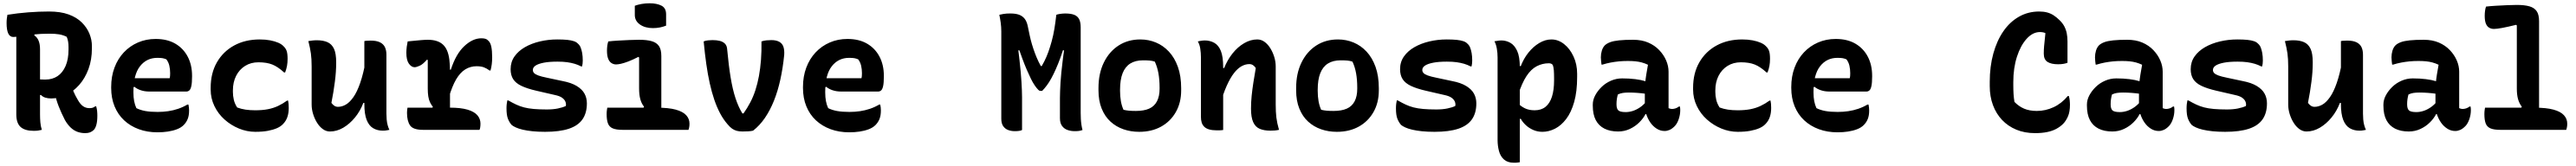

<svg xmlns="http://www.w3.org/2000/svg" viewBox="-20 -790 15640 1010"><path d="M408 -285Q416 -258 426.5 -233Q437 -208 452 -183Q467 -156 484 -144Q501 -132 523 -132Q535 -132 542.5 -134.5Q550 -137 558 -143H564Q568 -129 569.5 -115.5Q571 -102 571 -86Q571 -52 565 -30.5Q559 -9 549 1Q538 11 526 15.5Q514 20 497 20Q472 20 450 12Q428 4 409 -14Q390 -32 374 -60Q352 -103 336.5 -142.5Q321 -182 312 -225ZM25 -700Q87 -710 152 -715Q217 -720 278 -720Q348 -720 397 -702Q446 -684 477 -653Q508 -622 523 -585Q538 -548 538 -510V-497Q538 -426 517 -369.5Q496 -313 460.5 -273Q425 -233 381 -212Q337 -191 291 -191Q271 -191 255 -196Q239 -201 229 -212L193 -211V-313Q204 -309 216.5 -307.5Q229 -306 256 -306Q298 -306 329 -326.5Q360 -347 378 -388Q396 -429 396 -489V-504Q396 -522 393.5 -537Q391 -552 385 -566Q363 -577 339 -581Q315 -585 281 -585Q227 -585 181.5 -580Q136 -575 105 -570Q74 -565 61 -565Q40 -565 30 -586.5Q20 -608 20 -650Q20 -665 21.5 -677Q23 -689 25 -700ZM234 0Q222 3 211 4.5Q200 6 185 6Q131 6 105 -17.5Q79 -41 79 -94Q79 -158 79 -221.5Q79 -285 79 -349Q79 -413 79 -477Q79 -541 79 -604H199L188 -575Q206 -563 214.5 -542Q223 -521 223 -490Q223 -425 223 -359Q223 -293 223 -226.5Q223 -160 223 -94Q223 -69 225 -45.5Q227 -22 234 0Z M925 -553Q995 -553 1044 -524.5Q1093 -496 1119.5 -445.5Q1146 -395 1146 -329V-324Q1146 -286 1141.5 -266Q1137 -246 1129 -239.5Q1121 -233 1111 -233H888Q858 -233 834.5 -241Q811 -249 796 -262L776 -252L780 -314H1010Q1012 -321 1012.5 -329.5Q1013 -338 1013 -345Q1013 -369 1008 -390.5Q1003 -412 990 -429Q978 -434 967 -436Q956 -438 935 -438Q870 -438 830 -387Q790 -336 790 -232V-227Q790 -198 794.5 -174.5Q799 -151 808 -132Q832 -120 862.5 -114.5Q893 -109 937 -109Q970 -109 1001 -113.5Q1032 -118 1061.5 -128Q1091 -138 1118 -154H1124Q1126 -145 1127 -136Q1128 -127 1128 -118Q1128 -87 1119.5 -66Q1111 -45 1095 -29Q1079 -13 1054 -3.5Q1029 6 999 10.5Q969 15 936 15Q874 15 822.5 -4Q771 -23 733.5 -58Q696 -93 675.5 -143Q655 -193 655 -255V-261Q655 -325 675 -378.5Q695 -432 731.5 -471Q768 -510 817.5 -531.5Q867 -553 925 -553Z M1557 -550Q1592 -550 1620.5 -544.5Q1649 -539 1669.5 -530Q1690 -521 1701 -509Q1715 -496 1720.5 -479.5Q1726 -463 1726 -432Q1726 -409 1722.5 -389.5Q1719 -370 1711 -349H1705Q1667 -384 1633 -397.5Q1599 -411 1549 -411Q1503 -411 1468 -389Q1433 -367 1413.5 -328.5Q1394 -290 1394 -240V-230Q1394 -207 1399.5 -183Q1405 -159 1420 -136Q1444 -127 1470.5 -123Q1497 -119 1530 -119Q1573 -119 1606.5 -125.5Q1640 -132 1668.5 -145.5Q1697 -159 1723 -178H1729Q1731 -168 1732 -158Q1733 -148 1733 -133Q1733 -102 1724.5 -77.5Q1716 -53 1698 -35Q1684 -20 1661 -10Q1638 0 1606 6Q1574 12 1530 12Q1479 12 1430.5 -8Q1382 -28 1343 -63Q1304 -98 1281.5 -145Q1259 -192 1259 -245V-256Q1259 -345 1297 -411Q1335 -477 1402 -513.5Q1469 -550 1557 -550Z M1904 -545Q1942 -545 1968 -533.5Q1994 -522 2007.5 -493.5Q2021 -465 2021 -411Q2021 -381 2019 -352Q2017 -323 2013 -292.5Q2009 -262 2004 -230.5Q1999 -199 1992 -164Q2001 -152 2010.5 -146Q2020 -140 2032 -140Q2056 -140 2079.5 -153.5Q2103 -167 2125.5 -199Q2148 -231 2167 -286Q2186 -341 2201 -424V-164H2186Q2167 -114 2135 -75Q2103 -36 2064 -13Q2025 10 1983 10Q1960 10 1940 -4.5Q1920 -19 1905 -43Q1890 -67 1881 -96Q1872 -125 1872 -154Q1872 -193 1872 -231.5Q1872 -270 1872 -309Q1872 -348 1872 -386Q1872 -432 1867.5 -464.5Q1863 -497 1852 -540Q1865 -542 1877 -543.5Q1889 -545 1904 -545ZM2230 -543Q2266 -543 2287 -532.5Q2308 -522 2317 -503Q2326 -484 2326 -457Q2326 -392 2326 -331Q2326 -270 2326 -213Q2326 -156 2326 -99Q2326 -82 2327.5 -63.5Q2329 -45 2333.5 -28.5Q2338 -12 2344 0Q2338 1 2331 2.5Q2324 4 2317.5 4.5Q2311 5 2304 5Q2271 5 2245.5 -10Q2220 -25 2206 -60.5Q2192 -96 2192 -158Q2192 -224 2192 -290.5Q2192 -357 2192 -420.5Q2192 -484 2192 -540Q2200 -542 2206 -542Q2212 -542 2217.5 -542.5Q2223 -543 2230 -543Z M2600 -125 2608 -140Q2598 -152 2590.5 -168Q2583 -184 2580 -204.5Q2577 -225 2577 -251Q2577 -280 2577 -309Q2577 -338 2577 -367Q2577 -396 2577 -425L2572 -427Q2548 -399 2528 -390Q2508 -381 2497 -381Q2478 -381 2462.5 -402.5Q2447 -424 2447 -469Q2447 -487 2449.5 -506Q2452 -525 2455 -538Q2463 -539 2474 -540Q2485 -541 2495 -542Q2505 -543 2516 -544Q2527 -545 2538 -546Q2549 -547 2559.5 -547.5Q2570 -548 2577 -548Q2608 -548 2631 -540.5Q2654 -533 2669.5 -518.5Q2685 -504 2694.5 -481.5Q2704 -459 2708 -428Q2712 -397 2712 -358Q2712 -326 2712 -294.5Q2712 -263 2712 -231.5Q2712 -200 2712 -168.5Q2712 -137 2712 -105ZM2705 -366H2717Q2748 -462 2799 -509.5Q2850 -557 2902 -557Q2917 -557 2927 -554Q2937 -551 2944 -543Q2957 -532 2962.5 -507Q2968 -482 2968 -441Q2968 -419 2965.5 -399Q2963 -379 2958 -361H2952Q2935 -374 2917.5 -380.5Q2900 -387 2873 -387Q2836 -387 2805 -368Q2774 -349 2749.5 -307.5Q2725 -266 2705 -197ZM2454 -135H2712Q2777 -135 2818 -123Q2859 -111 2878 -89Q2897 -67 2897 -38Q2897 -31 2896.5 -25Q2896 -19 2895 -12.5Q2894 -6 2891 0H2548Q2488 0 2469.5 -27Q2451 -54 2451 -103Q2451 -109 2451.5 -114.5Q2452 -120 2452.5 -125.5Q2453 -131 2454 -135Z M3300 -124Q3338 -124 3367 -130Q3396 -136 3415 -145Q3418 -157 3413 -170.5Q3408 -184 3393 -195Q3378 -206 3349 -212L3236 -238Q3180 -251 3145.5 -267.5Q3111 -284 3095.5 -308.5Q3080 -333 3080 -369Q3080 -413 3103.5 -446.5Q3127 -480 3167 -503Q3207 -526 3258 -538Q3309 -550 3363 -550Q3399 -550 3423.5 -547.5Q3448 -545 3464 -539.5Q3480 -534 3488 -525Q3499 -516 3505 -501.5Q3511 -487 3514.5 -467Q3518 -447 3518 -422Q3518 -412 3517 -403.5Q3516 -395 3514 -386H3508Q3489 -396 3468.5 -402Q3448 -408 3423.5 -411.5Q3399 -415 3364 -415Q3314 -415 3281 -408.5Q3248 -402 3231.5 -391Q3215 -380 3215 -364Q3215 -354 3222 -346Q3229 -338 3247.5 -331Q3266 -324 3301 -317L3395 -297Q3448 -287 3481 -267Q3514 -247 3528.5 -220.5Q3543 -194 3543 -161Q3543 -102 3516 -63.5Q3489 -25 3433 -6.5Q3377 12 3289 12Q3246 12 3212.5 8.5Q3179 5 3153.5 -1Q3128 -7 3111 -15Q3094 -23 3086 -30Q3072 -46 3063.5 -68Q3055 -90 3055 -131Q3055 -146 3056.5 -158Q3058 -170 3060 -179H3066Q3092 -164 3114.5 -153.5Q3137 -143 3162 -136.5Q3187 -130 3220.5 -127Q3254 -124 3300 -124Z M3882 -124 3890 -141Q3875 -159 3867.5 -186Q3860 -213 3860 -251Q3860 -271 3860 -289.5Q3860 -308 3860 -327.5Q3860 -347 3860 -365.5Q3860 -384 3860 -403Q3860 -422 3860 -440L3856 -444Q3821 -426 3794.5 -416Q3768 -406 3750 -402Q3732 -398 3720 -398Q3705 -398 3692 -406.5Q3679 -415 3672 -433.5Q3665 -452 3665 -482Q3665 -497 3667 -512Q3669 -527 3673 -538Q3698 -541 3732.5 -543Q3767 -545 3801.5 -546.5Q3836 -548 3860 -548Q3907 -548 3936.5 -539.5Q3966 -531 3980.5 -510Q3995 -489 3995 -449Q3995 -414 3995 -380.5Q3995 -347 3995 -312.5Q3995 -278 3995 -243Q3995 -208 3995 -174Q3995 -140 3995 -105ZM3667 -135H3965Q4039 -135 4082.5 -123Q4126 -111 4146 -89Q4166 -67 4166 -38Q4166 -31 4165.5 -25Q4165 -19 4163.5 -12.5Q4162 -6 4160 0H3760Q3721 0 3700 -9Q3679 -18 3671 -39Q3663 -60 3663 -96Q3663 -104 3663.5 -110.5Q3664 -117 3665 -123Q3666 -129 3667 -135ZM3834 -755Q3842 -758 3853 -761Q3864 -764 3875.5 -766Q3887 -768 3899.5 -769Q3912 -770 3924 -770Q3968 -770 3996 -755.5Q4024 -741 4024 -703V-634Q4016 -631 4006.5 -628Q3997 -625 3986.5 -623Q3976 -621 3965.5 -620Q3955 -619 3944 -619Q3896 -619 3865 -641Q3834 -663 3834 -699Z M4306 -546Q4332 -546 4351 -541Q4370 -536 4382 -523.5Q4394 -511 4395 -487Q4404 -390 4416 -317.5Q4428 -245 4445.5 -192Q4463 -139 4487 -100H4494Q4516 -131 4534.5 -166Q4553 -201 4566 -241Q4579 -281 4587.5 -327Q4596 -373 4600 -425.5Q4604 -478 4603 -538Q4618 -543 4633 -544.5Q4648 -546 4663 -546Q4692 -546 4710.5 -536Q4729 -526 4736 -506Q4743 -486 4741 -456Q4733 -376 4717.5 -305.5Q4702 -235 4678.5 -176.5Q4655 -118 4623.5 -72Q4592 -26 4552 5Q4540 8 4523 9Q4506 10 4487 10Q4468 10 4453 6Q4438 2 4425 -7Q4412 -16 4397 -34Q4371 -64 4351.5 -101Q4332 -138 4316.5 -183.5Q4301 -229 4289 -283Q4277 -337 4268 -400.5Q4259 -464 4252 -538Q4263 -543 4279 -544.5Q4295 -546 4306 -546Z M5125 -553Q5195 -553 5244 -524.5Q5293 -496 5319.5 -445.5Q5346 -395 5346 -329V-324Q5346 -286 5341.5 -266Q5337 -246 5329 -239.5Q5321 -233 5311 -233H5088Q5058 -233 5034.5 -241Q5011 -249 4996 -262L4976 -252L4980 -314H5210Q5212 -321 5212.5 -329.5Q5213 -338 5213 -345Q5213 -369 5208 -390.5Q5203 -412 5190 -429Q5178 -434 5167 -436Q5156 -438 5135 -438Q5070 -438 5030 -387Q4990 -336 4990 -232V-227Q4990 -198 4994.5 -174.5Q4999 -151 5008 -132Q5032 -120 5062.5 -114.5Q5093 -109 5137 -109Q5170 -109 5201 -113.5Q5232 -118 5261.5 -128Q5291 -138 5318 -154H5324Q5326 -145 5327 -136Q5328 -127 5328 -118Q5328 -87 5319.5 -66Q5311 -45 5295 -29Q5279 -13 5254 -3.5Q5229 6 5199 10.5Q5169 15 5136 15Q5074 15 5022.5 -4Q4971 -23 4933.5 -58Q4896 -93 4875.5 -143Q4855 -193 4855 -255V-261Q4855 -325 4875 -378.5Q4895 -432 4931.5 -471Q4968 -510 5017.5 -531.5Q5067 -553 5125 -553Z M6185 1Q6178 5 6166 6.5Q6154 8 6141 8Q6119 8 6100.5 1Q6082 -6 6070.5 -22.5Q6059 -39 6059 -68Q6059 -134 6059 -200.5Q6059 -267 6059 -333.5Q6059 -400 6059 -466.5Q6059 -533 6059 -599Q6059 -626 6055.5 -651.5Q6052 -677 6047 -700Q6060 -703 6071 -705Q6082 -707 6092.5 -707.5Q6103 -708 6114 -708Q6146 -708 6166.5 -700.5Q6187 -693 6200 -677Q6213 -661 6219 -634Q6225 -605 6231 -576.5Q6237 -548 6245 -521Q6253 -494 6263 -467Q6273 -440 6285.5 -414Q6298 -388 6314 -363L6274 -388H6332L6289 -363Q6306 -389 6320 -416.5Q6334 -444 6345 -475Q6356 -506 6365.5 -541Q6375 -576 6381.5 -615.5Q6388 -655 6393 -700Q6401 -703 6410 -704.5Q6419 -706 6428 -707Q6437 -708 6446 -708Q6481 -708 6501.5 -700Q6522 -692 6531.5 -673.5Q6541 -655 6541 -623Q6541 -581 6541 -538.5Q6541 -496 6541 -452.5Q6541 -409 6541 -365.5Q6541 -322 6541 -277.5Q6541 -233 6541 -189.5Q6541 -146 6541 -102Q6541 -84 6542 -66Q6543 -48 6545.5 -31Q6548 -14 6552 1Q6541 5 6531 6.5Q6521 8 6504 8Q6482 8 6461.5 1Q6441 -6 6428 -23.5Q6415 -41 6415 -71Q6415 -85 6415 -99Q6415 -113 6415 -127.5Q6415 -142 6415 -155Q6415 -174 6415 -193.5Q6415 -213 6416 -236.5Q6417 -260 6418.5 -287.5Q6420 -315 6423.5 -349Q6427 -383 6432 -424Q6437 -465 6444 -515L6465 -484H6408L6442 -513Q6430 -472 6417 -436.5Q6404 -401 6390.5 -370.5Q6377 -340 6363.5 -315Q6350 -290 6335.5 -270.5Q6321 -251 6307 -237Q6305 -237 6302.5 -237Q6300 -237 6298 -237Q6293 -237 6290 -238.5Q6287 -240 6284 -243Q6273 -254 6261.5 -271Q6250 -288 6238.5 -311.5Q6227 -335 6214 -365Q6201 -395 6187.5 -431.5Q6174 -468 6159 -511L6195 -484H6137L6159 -514Q6165 -465 6169.5 -424.5Q6174 -384 6177 -351Q6180 -318 6181.5 -291Q6183 -264 6184 -241Q6185 -218 6185 -198Q6185 -178 6185 -157Q6185 -118 6185 -78.5Q6185 -39 6185 1Z M6903 -550Q6953 -550 6997.5 -531.5Q7042 -513 7076.5 -476Q7111 -439 7131 -383.5Q7151 -328 7151 -253V-240Q7151 -165 7118.5 -108Q7086 -51 7029 -19.5Q6972 12 6896 12Q6845 12 6800.5 -3.5Q6756 -19 6722 -50Q6688 -81 6668.5 -129Q6649 -177 6649 -241V-254Q6649 -343 6681.5 -409.5Q6714 -476 6771 -513Q6828 -550 6903 -550ZM6920 -423Q6873 -423 6842 -403.5Q6811 -384 6795.5 -344.5Q6780 -305 6780 -244V-237Q6780 -204 6785 -175Q6790 -146 6801 -122Q6818 -118 6835 -116.5Q6852 -115 6876 -115Q6925 -115 6956.5 -129Q6988 -143 7004 -173.5Q7020 -204 7020 -250V-257Q7020 -305 7013 -344Q7006 -383 6991 -415Q6977 -420 6960.5 -421.5Q6944 -423 6920 -423Z M7745 0Q7731 3 7719 4Q7707 5 7693 5Q7655 5 7628.5 -6Q7602 -17 7588.5 -46.5Q7575 -76 7575 -129Q7575 -168 7579 -207.5Q7583 -247 7589.5 -288.5Q7596 -330 7604 -376Q7596 -388 7586.5 -394Q7577 -400 7565 -400Q7541 -400 7517.5 -387Q7494 -374 7471.5 -345Q7449 -316 7427.5 -268Q7406 -220 7386 -149V-376H7412Q7432 -426 7463 -465Q7494 -504 7533 -527Q7572 -550 7613 -550Q7637 -550 7657 -535.5Q7677 -521 7692 -497Q7707 -473 7716 -444Q7725 -415 7725 -386Q7725 -348 7725 -309Q7725 -270 7725 -231.5Q7725 -193 7725 -154Q7725 -108 7729 -75Q7733 -42 7745 0ZM7406 1Q7399 2 7392.5 2.5Q7386 3 7380 3Q7374 3 7367 3Q7340 3 7321 -2.5Q7302 -8 7291 -19Q7280 -30 7275.5 -45Q7271 -60 7271 -79Q7271 -129 7271 -175.5Q7271 -222 7271 -266.5Q7271 -311 7271 -354.5Q7271 -398 7271 -441Q7271 -468 7267 -494Q7263 -520 7252 -538Q7260 -540 7266.5 -541Q7273 -542 7280 -543Q7287 -544 7293 -544Q7326 -544 7352 -529.5Q7378 -515 7392 -480Q7406 -445 7406 -382Q7406 -317 7406 -249.5Q7406 -182 7406 -118.5Q7406 -55 7406 1Z M8103 -550Q8153 -550 8197.5 -531.5Q8242 -513 8276.5 -476Q8311 -439 8331 -383.5Q8351 -328 8351 -253V-240Q8351 -165 8318.5 -108Q8286 -51 8229 -19.5Q8172 12 8096 12Q8045 12 8000.5 -3.5Q7956 -19 7922 -50Q7888 -81 7868.5 -129Q7849 -177 7849 -241V-254Q7849 -343 7881.5 -409.5Q7914 -476 7971 -513Q8028 -550 8103 -550ZM8120 -423Q8073 -423 8042 -403.5Q8011 -384 7995.5 -344.5Q7980 -305 7980 -244V-237Q7980 -204 7985 -175Q7990 -146 8001 -122Q8018 -118 8035 -116.5Q8052 -115 8076 -115Q8125 -115 8156.5 -129Q8188 -143 8204 -173.5Q8220 -204 8220 -250V-257Q8220 -305 8213 -344Q8206 -383 8191 -415Q8177 -420 8160.5 -421.5Q8144 -423 8120 -423Z M8700 -124Q8738 -124 8767 -130Q8796 -136 8815 -145Q8818 -157 8813 -170.5Q8808 -184 8793 -195Q8778 -206 8749 -212L8636 -238Q8580 -251 8545.5 -267.5Q8511 -284 8495.5 -308.5Q8480 -333 8480 -369Q8480 -413 8503.5 -446.5Q8527 -480 8567 -503Q8607 -526 8658 -538Q8709 -550 8763 -550Q8799 -550 8823.5 -547.5Q8848 -545 8864 -539.5Q8880 -534 8888 -525Q8899 -516 8905 -501.5Q8911 -487 8914.5 -467Q8918 -447 8918 -422Q8918 -412 8917 -403.5Q8916 -395 8914 -386H8908Q8889 -396 8868.5 -402Q8848 -408 8823.5 -411.5Q8799 -415 8764 -415Q8714 -415 8681 -408.5Q8648 -402 8631.5 -391Q8615 -380 8615 -364Q8615 -354 8622 -346Q8629 -338 8647.5 -331Q8666 -324 8701 -317L8795 -297Q8848 -287 8881 -267Q8914 -247 8928.5 -220.5Q8943 -194 8943 -161Q8943 -102 8916 -63.5Q8889 -25 8833 -6.5Q8777 12 8689 12Q8646 12 8612.5 8.5Q8579 5 8553.5 -1Q8528 -7 8511 -15Q8494 -23 8486 -30Q8472 -46 8463.5 -68Q8455 -90 8455 -131Q8455 -146 8456.5 -158Q8458 -170 8460 -179H8466Q8492 -164 8514.5 -153.5Q8537 -143 8562 -136.5Q8587 -130 8620.5 -127Q8654 -124 8700 -124Z M9053 -539Q9061 -540 9067 -541Q9073 -542 9080 -543Q9087 -544 9094 -544Q9124 -544 9149.5 -529.5Q9175 -515 9191 -480Q9207 -445 9207 -382Q9207 -307 9207 -234.5Q9207 -162 9207 -90.5Q9207 -19 9207 52.5Q9207 124 9207 197Q9199 198 9193 199Q9187 200 9182 200Q9177 200 9170 200Q9133 200 9111 180.5Q9089 161 9080.5 129Q9072 97 9072 62Q9072 -11 9072 -73Q9072 -135 9072 -193.5Q9072 -252 9072 -312Q9072 -372 9072 -441Q9072 -468 9067.5 -494Q9063 -520 9053 -539ZM9399 -550Q9440 -550 9475.5 -522Q9511 -494 9533 -446.5Q9555 -399 9555 -342V-321Q9555 -233 9537 -169.5Q9519 -106 9488.5 -66Q9458 -26 9420.5 -7Q9383 12 9344 12Q9314 12 9288 0.5Q9262 -11 9242.5 -29.5Q9223 -48 9213 -67H9191V-166Q9213 -143 9238 -131Q9263 -119 9297 -119Q9337 -119 9363 -140Q9389 -161 9402 -201.5Q9415 -242 9415 -301V-312Q9415 -343 9413.5 -362.5Q9412 -382 9407 -395Q9402 -401 9396 -403Q9390 -405 9383 -405Q9344 -405 9309.5 -387Q9275 -369 9247.5 -327Q9220 -285 9197 -214V-388H9213Q9230 -433 9259 -469.5Q9288 -506 9324.5 -528Q9361 -550 9399 -550Z M10110 -354Q10110 -332 10110 -310Q10110 -288 10110 -266.5Q10110 -245 10110 -223Q10110 -201 10110 -179Q10110 -167 10110 -155.5Q10110 -144 10110 -132Q10114 -130 10120 -128.5Q10126 -127 10130 -127Q10141 -127 10152 -130.5Q10163 -134 10173 -142H10179Q10180 -136 10180.5 -131.5Q10181 -127 10181 -120Q10181 -92 10171.5 -64.5Q10162 -37 10147 -22Q10131 -6 10116 0.5Q10101 7 10086 7Q10060 7 10037.5 -7.5Q10015 -22 9999.5 -44.5Q9984 -67 9975 -94Q9966 -121 9966 -145Q9966 -168 9966 -190.5Q9966 -213 9966 -233Q9966 -257 9968 -282Q9970 -307 9974.5 -335Q9979 -363 9985 -396Q9966 -405 9947.5 -410Q9929 -415 9908.5 -417Q9888 -419 9863 -419Q9833 -419 9808 -416.5Q9783 -414 9759 -409.5Q9735 -405 9709 -397H9703Q9702 -406 9700.5 -417.5Q9699 -429 9699 -441Q9699 -462 9705 -482Q9711 -502 9724 -515Q9736 -526 9756 -533.5Q9776 -541 9810 -544.5Q9844 -548 9895 -548Q9947 -548 9986.5 -531Q10026 -514 10053.5 -485Q10081 -456 10095.5 -422Q10110 -388 10110 -354ZM9794 -155Q9794 -128 9805.5 -118Q9817 -108 9850 -108Q9871 -108 9893 -115Q9915 -122 9937 -137Q9959 -152 9979 -177L9987 -96H9970Q9957 -70 9932.5 -45.5Q9908 -21 9875 -5.5Q9842 10 9804 10Q9755 10 9720.5 -7.5Q9686 -25 9668 -59.5Q9650 -94 9650 -147V-154Q9650 -182 9664.5 -209.5Q9679 -237 9703.5 -261Q9728 -285 9760.5 -299Q9793 -313 9828 -313Q9871 -313 9907.5 -308.5Q9944 -304 9971 -295.5Q9998 -287 10009 -276Q10015 -271 10020 -262Q10025 -253 10028 -240Q10031 -227 10031 -208Q10004 -215 9975.5 -219Q9947 -223 9920 -225Q9893 -227 9869 -227Q9848 -227 9832 -224.5Q9816 -222 9802 -215Q9798 -200 9796 -186.5Q9794 -173 9794 -157Z M10557 -550Q10592 -550 10620.5 -544.5Q10649 -539 10669.5 -530Q10690 -521 10701 -509Q10715 -496 10720.5 -479.5Q10726 -463 10726 -432Q10726 -409 10722.5 -389.5Q10719 -370 10711 -349H10705Q10667 -384 10633 -397.5Q10599 -411 10549 -411Q10503 -411 10468 -389Q10433 -367 10413.5 -328.5Q10394 -290 10394 -240V-230Q10394 -207 10399.5 -183Q10405 -159 10420 -136Q10444 -127 10470.5 -123Q10497 -119 10530 -119Q10573 -119 10606.5 -125.5Q10640 -132 10668.5 -145.5Q10697 -159 10723 -178H10729Q10731 -168 10732 -158Q10733 -148 10733 -133Q10733 -102 10724.5 -77.5Q10716 -53 10698 -35Q10684 -20 10661 -10Q10638 0 10606 6Q10574 12 10530 12Q10479 12 10430.5 -8Q10382 -28 10343 -63Q10304 -98 10281.5 -145Q10259 -192 10259 -245V-256Q10259 -345 10297 -411Q10335 -477 10402 -513.5Q10469 -550 10557 -550Z M11125 -553Q11195 -553 11244 -524.5Q11293 -496 11319.5 -445.5Q11346 -395 11346 -329V-324Q11346 -286 11341.5 -266Q11337 -246 11329 -239.5Q11321 -233 11311 -233H11088Q11058 -233 11034.5 -241Q11011 -249 10996 -262L10976 -252L10980 -314H11210Q11212 -321 11212.5 -329.5Q11213 -338 11213 -345Q11213 -369 11208 -390.5Q11203 -412 11190 -429Q11178 -434 11167 -436Q11156 -438 11135 -438Q11070 -438 11030 -387Q10990 -336 10990 -232V-227Q10990 -198 10994.5 -174.5Q10999 -151 11008 -132Q11032 -120 11062.5 -114.5Q11093 -109 11137 -109Q11170 -109 11201 -113.5Q11232 -118 11261.5 -128Q11291 -138 11318 -154H11324Q11326 -145 11327 -136Q11328 -127 11328 -118Q11328 -87 11319.5 -66Q11311 -45 11295 -29Q11279 -13 11254 -3.5Q11229 6 11199 10.5Q11169 15 11136 15Q11074 15 11022.5 -4Q10971 -23 10933.5 -58Q10896 -93 10875.5 -143Q10855 -193 10855 -255V-261Q10855 -325 10875 -378.5Q10895 -432 10931.5 -471Q10968 -510 11017.5 -531.5Q11067 -553 11125 -553Z M12335 20Q12272 20 12221.5 -1Q12171 -22 12135 -60Q12099 -98 12079.5 -150.5Q12060 -203 12060 -266V-292Q12060 -385 12081.5 -463.5Q12103 -542 12142.5 -599.5Q12182 -657 12237.5 -688.5Q12293 -720 12360 -720Q12388 -720 12409.5 -714Q12431 -708 12449 -696Q12467 -684 12483 -668Q12502 -650 12512.5 -630Q12523 -610 12527.5 -587.5Q12532 -565 12532 -538Q12532 -505 12532 -471.5Q12532 -438 12532 -408Q12522 -404 12507.5 -401.5Q12493 -399 12475 -399Q12433 -399 12410.5 -413.5Q12388 -428 12388 -464Q12388 -487 12390 -509.5Q12392 -532 12395 -558.5Q12398 -585 12401 -619L12415 -579Q12400 -589 12389 -592Q12378 -595 12365 -595Q12321 -595 12284 -554Q12247 -513 12225 -444.5Q12203 -376 12203 -291V-273Q12203 -242 12204.5 -218Q12206 -194 12210 -170Q12236 -143 12268.5 -129Q12301 -115 12346 -115Q12399 -115 12448 -138Q12497 -161 12534 -206H12540Q12542 -199 12543.5 -192.5Q12545 -186 12545.5 -179Q12546 -172 12546.5 -165.5Q12547 -159 12547 -153Q12547 -109 12534.5 -81Q12522 -53 12505 -36Q12488 -19 12464 -6Q12440 7 12408 13.5Q12376 20 12335 20Z M13110 -354Q13110 -332 13110 -310Q13110 -288 13110 -266.5Q13110 -245 13110 -223Q13110 -201 13110 -179Q13110 -167 13110 -155.5Q13110 -144 13110 -132Q13114 -130 13120 -128.5Q13126 -127 13130 -127Q13141 -127 13152 -130.5Q13163 -134 13173 -142H13179Q13180 -136 13180.5 -131.5Q13181 -127 13181 -120Q13181 -92 13171.5 -64.5Q13162 -37 13147 -22Q13131 -6 13116 0.5Q13101 7 13086 7Q13060 7 13037.5 -7.5Q13015 -22 12999.5 -44.5Q12984 -67 12975 -94Q12966 -121 12966 -145Q12966 -168 12966 -190.5Q12966 -213 12966 -233Q12966 -257 12968 -282Q12970 -307 12974.5 -335Q12979 -363 12985 -396Q12966 -405 12947.5 -410Q12929 -415 12908.5 -417Q12888 -419 12863 -419Q12833 -419 12808 -416.5Q12783 -414 12759 -409.5Q12735 -405 12709 -397H12703Q12702 -406 12700.5 -417.5Q12699 -429 12699 -441Q12699 -462 12705 -482Q12711 -502 12724 -515Q12736 -526 12756 -533.5Q12776 -541 12810 -544.5Q12844 -548 12895 -548Q12947 -548 12986.5 -531Q13026 -514 13053.5 -485Q13081 -456 13095.5 -422Q13110 -388 13110 -354ZM12794 -155Q12794 -128 12805.5 -118Q12817 -108 12850 -108Q12871 -108 12893 -115Q12915 -122 12937 -137Q12959 -152 12979 -177L12987 -96H12970Q12957 -70 12932.5 -45.5Q12908 -21 12875 -5.5Q12842 10 12804 10Q12755 10 12720.5 -7.5Q12686 -25 12668 -59.5Q12650 -94 12650 -147V-154Q12650 -182 12664.5 -209.5Q12679 -237 12703.5 -261Q12728 -285 12760.5 -299Q12793 -313 12828 -313Q12871 -313 12907.5 -308.5Q12944 -304 12971 -295.5Q12998 -287 13009 -276Q13015 -271 13020 -262Q13025 -253 13028 -240Q13031 -227 13031 -208Q13004 -215 12975.5 -219Q12947 -223 12920 -225Q12893 -227 12869 -227Q12848 -227 12832 -224.5Q12816 -222 12802 -215Q12798 -200 12796 -186.5Q12794 -173 12794 -157Z M13500 -124Q13538 -124 13567 -130Q13596 -136 13615 -145Q13618 -157 13613 -170.5Q13608 -184 13593 -195Q13578 -206 13549 -212L13436 -238Q13380 -251 13345.5 -267.5Q13311 -284 13295.5 -308.5Q13280 -333 13280 -369Q13280 -413 13303.5 -446.5Q13327 -480 13367 -503Q13407 -526 13458 -538Q13509 -550 13563 -550Q13599 -550 13623.5 -547.5Q13648 -545 13664 -539.5Q13680 -534 13688 -525Q13699 -516 13705 -501.5Q13711 -487 13714.5 -467Q13718 -447 13718 -422Q13718 -412 13717 -403.5Q13716 -395 13714 -386H13708Q13689 -396 13668.5 -402Q13648 -408 13623.5 -411.5Q13599 -415 13564 -415Q13514 -415 13481 -408.5Q13448 -402 13431.5 -391Q13415 -380 13415 -364Q13415 -354 13422 -346Q13429 -338 13447.5 -331Q13466 -324 13501 -317L13595 -297Q13648 -287 13681 -267Q13714 -247 13728.5 -220.5Q13743 -194 13743 -161Q13743 -102 13716 -63.5Q13689 -25 13633 -6.5Q13577 12 13489 12Q13446 12 13412.5 8.5Q13379 5 13353.5 -1Q13328 -7 13311 -15Q13294 -23 13286 -30Q13272 -46 13263.5 -68Q13255 -90 13255 -131Q13255 -146 13256.5 -158Q13258 -170 13260 -179H13266Q13292 -164 13314.5 -153.5Q13337 -143 13362 -136.5Q13387 -130 13420.5 -127Q13454 -124 13500 -124Z M13904 -545Q13942 -545 13968 -533.5Q13994 -522 14007.5 -493.5Q14021 -465 14021 -411Q14021 -381 14019 -352Q14017 -323 14013 -292.5Q14009 -262 14004 -230.5Q13999 -199 13992 -164Q14001 -152 14010.5 -146Q14020 -140 14032 -140Q14056 -140 14079.5 -153.5Q14103 -167 14125.5 -199Q14148 -231 14167 -286Q14186 -341 14201 -424V-164H14186Q14167 -114 14135 -75Q14103 -36 14064 -13Q14025 10 13983 10Q13960 10 13940 -4.5Q13920 -19 13905 -43Q13890 -67 13881 -96Q13872 -125 13872 -154Q13872 -193 13872 -231.5Q13872 -270 13872 -309Q13872 -348 13872 -386Q13872 -432 13867.5 -464.5Q13863 -497 13852 -540Q13865 -542 13877 -543.5Q13889 -545 13904 -545ZM14230 -543Q14266 -543 14287 -532.5Q14308 -522 14317 -503Q14326 -484 14326 -457Q14326 -392 14326 -331Q14326 -270 14326 -213Q14326 -156 14326 -99Q14326 -82 14327.5 -63.5Q14329 -45 14333.5 -28.5Q14338 -12 14344 0Q14338 1 14331 2.5Q14324 4 14317.5 4.5Q14311 5 14304 5Q14271 5 14245.5 -10Q14220 -25 14206 -60.5Q14192 -96 14192 -158Q14192 -224 14192 -290.5Q14192 -357 14192 -420.5Q14192 -484 14192 -540Q14200 -542 14206 -542Q14212 -542 14217.5 -542.5Q14223 -543 14230 -543Z M14910 -354Q14910 -332 14910 -310Q14910 -288 14910 -266.5Q14910 -245 14910 -223Q14910 -201 14910 -179Q14910 -167 14910 -155.5Q14910 -144 14910 -132Q14914 -130 14920 -128.5Q14926 -127 14930 -127Q14941 -127 14952 -130.5Q14963 -134 14973 -142H14979Q14980 -136 14980.5 -131.5Q14981 -127 14981 -120Q14981 -92 14971.5 -64.5Q14962 -37 14947 -22Q14931 -6 14916 0.5Q14901 7 14886 7Q14860 7 14837.5 -7.5Q14815 -22 14799.5 -44.5Q14784 -67 14775 -94Q14766 -121 14766 -145Q14766 -168 14766 -190.5Q14766 -213 14766 -233Q14766 -257 14768 -282Q14770 -307 14774.5 -335Q14779 -363 14785 -396Q14766 -405 14747.5 -410Q14729 -415 14708.5 -417Q14688 -419 14663 -419Q14633 -419 14608 -416.5Q14583 -414 14559 -409.5Q14535 -405 14509 -397H14503Q14502 -406 14500.5 -417.5Q14499 -429 14499 -441Q14499 -462 14505 -482Q14511 -502 14524 -515Q14536 -526 14556 -533.5Q14576 -541 14610 -544.5Q14644 -548 14695 -548Q14747 -548 14786.5 -531Q14826 -514 14853.5 -485Q14881 -456 14895.5 -422Q14910 -388 14910 -354ZM14594 -155Q14594 -128 14605.5 -118Q14617 -108 14650 -108Q14671 -108 14693 -115Q14715 -122 14737 -137Q14759 -152 14779 -177L14787 -96H14770Q14757 -70 14732.5 -45.5Q14708 -21 14675 -5.5Q14642 10 14604 10Q14555 10 14520.5 -7.5Q14486 -25 14468 -59.5Q14450 -94 14450 -147V-154Q14450 -182 14464.5 -209.5Q14479 -237 14503.5 -261Q14528 -285 14560.5 -299Q14593 -313 14628 -313Q14671 -313 14707.5 -308.5Q14744 -304 14771 -295.5Q14798 -287 14809 -276Q14815 -271 14820 -262Q14825 -253 14828 -240Q14831 -227 14831 -208Q14804 -215 14775.5 -219Q14747 -223 14720 -225Q14693 -227 14669 -227Q14648 -227 14632 -224.5Q14616 -222 14602 -215Q14598 -200 14596 -186.5Q14594 -173 14594 -157Z M15067 -135H15365Q15439 -135 15482.5 -123Q15526 -111 15546 -89Q15566 -67 15566 -38Q15566 -31 15565.5 -25Q15565 -19 15563.5 -12.5Q15562 -6 15560 0H15160Q15121 0 15100 -9Q15079 -18 15071 -39Q15063 -60 15063 -96Q15063 -104 15063.5 -110.5Q15064 -117 15065 -123Q15066 -129 15067 -135ZM15073 -750Q15099 -753 15133 -755Q15167 -757 15201.5 -758.5Q15236 -760 15260 -760Q15307 -760 15336.5 -751.5Q15366 -743 15380.5 -722Q15395 -701 15395 -661Q15395 -592 15395 -522.5Q15395 -453 15395 -383Q15395 -313 15395 -243.5Q15395 -174 15395 -105H15274L15290 -141Q15275 -160 15267.5 -186.5Q15260 -213 15260 -251Q15260 -299 15260 -346.5Q15260 -394 15260 -442Q15260 -490 15260 -539Q15260 -588 15260 -635L15256 -639Q15203 -626 15170.5 -620Q15138 -614 15121 -614Q15105 -614 15092 -621.5Q15079 -629 15072 -646.5Q15065 -664 15065 -694Q15065 -709 15067 -724Q15069 -739 15073 -750Z"/></svg>

Font: Recursive Monospace Casual
Style: Bold
Weight: 700
Version: Version 1.047